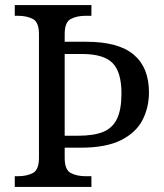

<svg xmlns="http://www.w3.org/2000/svg" viewBox="-20 -734 644 754"><path d="M38 0V-42H51Q85 -42 109 -54.5Q133 -67 133 -114V-600Q133 -647 109 -659.5Q85 -672 51 -672H38V-714H339V-672H316Q282 -672 258 -659.5Q234 -647 234 -600V-570H319Q445 -570 505 -519.5Q565 -469 565 -371Q565 -312 539.5 -262.5Q514 -213 455 -183.5Q396 -154 297 -154H234V-114Q234 -67 258 -54.5Q282 -42 316 -42H339V0ZM287 -201Q348 -201 385 -216Q422 -231 439.5 -267.5Q457 -304 457 -367Q457 -451 422 -486.5Q387 -522 302 -522H234V-201Z"/></svg>

Font: Noto Serif Oriya
Style: Regular
Weight: 400
Designer: David Williams
Foundry: Google LLC, David Williams
Version: Version 1.051; ttfautohint (v1.8.4.7-5d5b)